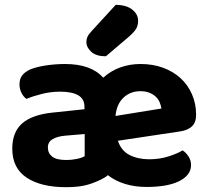

<svg xmlns="http://www.w3.org/2000/svg" viewBox="-20 -762 867 798"><path d="M250 -496Q359 -496 409 -439Q441 -468 480.5 -482Q520 -496 564 -496Q615 -496 657.5 -480.5Q700 -465 730.5 -437Q761 -409 778 -370Q795 -331 795 -285Q795 -253 778 -237Q761 -221 730 -216L470 -177Q484 -135 519 -117.5Q554 -100 600 -100Q642 -100 679 -111.5Q716 -123 739 -137Q754 -127 764 -111Q774 -95 774 -76Q774 -53 760 -36Q746 -19 721.5 -7.5Q697 4 663.5 9.5Q630 15 590 15Q492 15 428 -34Q425 -31 421 -28Q417 -25 413 -23Q383 -6 347 5Q311 16 254 16Q151 16 91 -23.5Q31 -63 31 -144Q31 -213 72 -249Q113 -285 198 -294L331 -308V-319Q331 -351 305 -366Q279 -381 230 -381Q192 -381 155.5 -372Q119 -363 90 -351Q78 -359 69.5 -375.5Q61 -392 61 -411Q61 -434 72 -448.5Q83 -463 107 -474Q135 -485 174 -490.5Q213 -496 250 -496ZM256 -97Q278 -97 299.5 -101.5Q321 -106 332 -113V-205L250 -198Q218 -195 198.5 -183.5Q179 -172 179 -149Q179 -125 197 -111Q215 -97 256 -97ZM564 -383Q522 -383 493.5 -356.5Q465 -330 460 -280L651 -311Q649 -324 643.5 -337Q638 -350 627.5 -360Q617 -370 601 -376.5Q585 -383 564 -383ZM461 -742Q507 -741 530.5 -721.5Q554 -702 554 -676Q554 -655 545 -641Q536 -627 514 -608L420 -528Q380 -528 359.5 -546.5Q339 -565 339 -588Q339 -599 343.5 -609Q348 -619 361 -633Z"/></svg>

Font: Baloo Bhaina 2
Style: Bold
Weight: 700
Designer: Yesha Goshar, Manish Minz, Shuchita Grover and Ek Type
Foundry: Ek Type
Version: Version 1.640;hotconv 1.0.111;makeotfexe 2.5.65597; ttfautoh